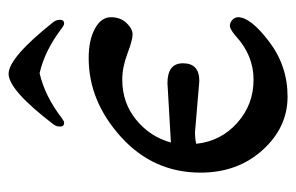

<svg xmlns="http://www.w3.org/2000/svg" viewBox="-141 -541 688 446"><g transform="rotate(-90 203.0 -318.0)"><path d="M238 -199 119 -209Q102 -209 92 -206Q98 -149 140.5 -111Q183 -73 241 -73Q297 -73 342 -114Q358 -128 366 -128Q374 -128 380 -122Q386 -116 386 -109Q386 -80 329.5 -37Q273 6 201.5 6Q130 6 77.5 -52Q25 -110 25 -196Q25 -306 108 -381Q191 -456 291 -456Q333 -456 359.5 -441.5Q386 -427 386 -404.5Q386 -382 372.5 -368Q359 -354 346 -354Q333 -354 301.5 -366Q270 -378 241 -378Q187 -378 147.5 -345.5Q108 -313 95 -265L233 -273Q279 -273 279 -237Q279 -199 238 -199ZM374 -539Q380 -532 380 -522.5Q380 -513 371 -513Q368 -513 361 -518Q309 -558 256 -570Q203 -558 151 -518Q144 -513 141 -513Q132 -513 132 -522.5Q132 -532 138 -539Q217 -642 254.5 -642Q292 -642 374 -539Z"/></g></svg>

Font: Macondo Swash Caps
Style: Regular
Weight: 400
Designer: John Vargas Beltran
Foundry: John Vargas Beltran
Version: Version 2.001